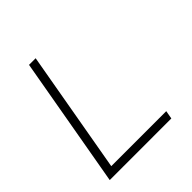

<svg xmlns="http://www.w3.org/2000/svg" viewBox="-187 -827 961 961"><g transform="rotate(-45 293.0 -346.5)"><path d="M44.4 0 166.5 -693.4H213.4L99.1 -43.9H488.3L480.5 0Z"/></g></svg>

Font: CaskaydiaCove NFP ExtraLight
Style: Italic
Weight: 200
Italic angle: -10°
Designer: Aaron Bell
Foundry: Saja Typeworks
Version: Version 2111.001; VTT 6.35;Nerd Fonts 3.1.1